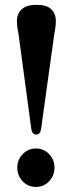

<svg xmlns="http://www.w3.org/2000/svg" viewBox="-20 -748 295 777"><path d="M128.5 -728.5Q169 -728.5 187.5 -710.5Q206 -692.5 206 -663.5Q206 -641 200 -612.5L146 -224Q142 -203.5 126.5 -203.5Q111 -203.5 107 -224L54.5 -613.5Q51 -628.5 49.8 -640.8Q48.5 -653 48.5 -664Q48.5 -693 68.2 -710.8Q88 -728.5 128.5 -728.5ZM125 8.5Q93 8.5 71.5 -14.5Q50 -37.5 50 -69.5Q50 -101.5 71.8 -124.2Q93.5 -147 125 -147Q157.5 -147 179 -124.2Q200.5 -101.5 200.5 -69.5Q200.5 -37.5 179 -14.5Q157.5 8.5 125 8.5Z"/></svg>

Font: Fraunces 144pt S050 SemiBold
Style: Regular
Weight: 600
Version: Version 1.000; ttfautohint (v1.8.3)